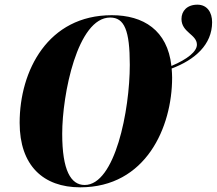

<svg xmlns="http://www.w3.org/2000/svg" viewBox="-20 -790 927 821"><path d="M323 11C604 11 716 -246 716 -458C716 -471 715 -484 714 -497C813 -534 887 -599 887 -695C887 -737 866 -770 824 -770C780 -770 756 -743 756 -709C756 -651 822 -643 822 -599C822 -570 782 -537 713 -508C696 -661 593 -725 458 -725C185 -725 64 -488 64 -265C64 -82 165 11 323 11ZM342 1C283 1 246 -61 246 -218C246 -386 311 -715 451 -715C512 -715 535 -660 535 -513C535 -318 472 1 342 1Z"/></svg>

Font: Noto Serif Display Condensed Black
Style: Italic
Weight: 900
Width: 3
Italic angle: -12°
Designer: Monotype Design Team
Foundry: Monotype Imaging Inc.
Version: Version 2.009